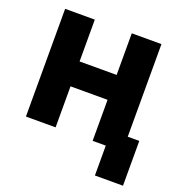

<svg xmlns="http://www.w3.org/2000/svg" viewBox="-126 -648 851 906"><g transform="rotate(20 300.0 -195.5)"><path d="M48 0V-541H197V-331H383V-540H532V-75H590V150H449V0H383V-206H197V0Z"/></g></svg>

Font: Geist Mono Black
Style: Regular
Weight: 900
Monospace: yes
Designer: Basement.studio, Andrés Briganti, Mateo Zaragoza
Foundry: Basement.studio, Vercel, Andrés Briganti, Guido Ferreyra, Mateo Zaragoza
Version: Version 1.500; ttfautohint (v1.8.4.7-5d5b)